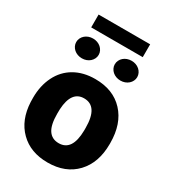

<svg xmlns="http://www.w3.org/2000/svg" viewBox="-208 -974 979 1093"><g transform="rotate(30 281.0 -427.5)"><path d="M25.4 -269Q25.4 -348.1 56.2 -409.9Q86.9 -471.7 144.5 -504.9Q202.1 -538.1 279.8 -538.1Q398.4 -538.1 466.8 -464.6Q535.2 -391.1 535.2 -264.6V-258.8Q535.2 -135.3 466.6 -62.7Q397.9 9.8 280.8 9.8Q168 9.8 99.6 -57.9Q31.2 -125.5 25.9 -241.2ZM189.9 -258.8Q189.9 -185.5 212.9 -151.4Q235.8 -117.2 280.8 -117.2Q368.7 -117.2 370.6 -252.4V-269Q370.6 -411.1 279.8 -411.1Q197.3 -411.1 190.4 -288.6ZM79.6 -666.5Q79.6 -680.2 85.4 -692.1Q91.3 -704.1 101.3 -712.9Q111.3 -721.7 124.8 -726.6Q138.2 -731.4 153.3 -731.4Q168.5 -731.4 181.9 -726.6Q195.3 -721.7 205.3 -712.9Q215.3 -704.1 221.2 -692.1Q227.1 -680.2 227.1 -666.5Q227.1 -652.8 221.2 -640.9Q215.3 -628.9 205.3 -620.1Q195.3 -611.3 181.9 -606.4Q168.5 -601.6 153.3 -601.6Q138.2 -601.6 124.8 -606.4Q111.3 -611.3 101.3 -620.1Q91.3 -628.9 85.4 -640.9Q79.6 -652.8 79.6 -666.5ZM333 -666.5Q333 -680.2 338.9 -692.1Q344.7 -704.1 354.7 -712.9Q364.7 -721.7 378.2 -726.6Q391.6 -731.4 406.7 -731.4Q421.9 -731.4 435.3 -726.6Q448.7 -721.7 458.7 -712.9Q468.8 -704.1 474.6 -692.1Q480.5 -680.2 480.5 -666.5Q480.5 -652.8 474.6 -640.9Q468.8 -628.9 458.7 -620.1Q448.7 -611.3 435.3 -606.4Q421.9 -601.6 406.7 -601.6Q391.6 -601.6 378.2 -606.4Q364.7 -611.3 354.7 -620.1Q344.7 -628.9 338.9 -640.9Q333 -652.8 333 -666.5ZM450.7 -780.8H111.8V-865.2H450.7Z"/></g></svg>

Font: Roboto Black
Style: Regular
Weight: 900
Designer: Google
Version: Version 2.134; 2016